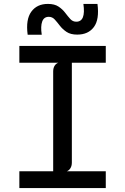

<svg xmlns="http://www.w3.org/2000/svg" viewBox="-20 -962 640 982"><path d="M79 0V-86H252V-596.5Q252 -614 259.2 -625.5Q266.5 -637 278 -641H79V-727H521V-641H347.5V-130.5Q347.5 -113.5 340.2 -101.8Q333 -90 321.5 -86H521V0ZM375 -785Q341 -785 320.5 -798.8Q300 -812.5 286.2 -830.5Q272.5 -848.5 260 -862.2Q247.5 -876 229.5 -876Q204.5 -876 195.8 -851.8Q187 -827.5 193.5 -784.5H121.5Q111 -862 140 -902Q169 -942 225 -942Q259 -942 279.5 -928.2Q300 -914.5 313.5 -896.5Q327 -878.5 339.5 -864.8Q352 -851 370 -851Q395 -851 404 -873.8Q413 -896.5 406.5 -942H478.5Q489 -862.5 460.2 -823.8Q431.5 -785 375 -785Z"/></svg>

Font: Spline Sans Mono
Style: Regular
Weight: 400
Monospace: yes
Designer: Eben Sorkin, Mirko Velimirovic
Foundry: Sorkin Type
Version: Version 1.004